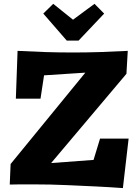

<svg xmlns="http://www.w3.org/2000/svg" viewBox="-20 -942 713 981"><path d="M607.9 19Q576.2 16.6 542 14.6Q507.8 12.7 470.7 10.7Q406.2 7.8 323.2 3.9Q240.2 0 145 0Q115.7 0 87.4 0Q59.1 0 29.8 1L34.2 -104L416 -570.8L205.1 -557.1L187 -438H61L69.8 -682.1Q143.1 -678.2 211.7 -676Q280.3 -673.8 352.1 -673.8Q423.3 -673.8 491 -676Q558.6 -678.2 632.8 -682.1L626 -564.9L241.2 -108.9L458 -125L491.2 -233.9H637.2ZM462.9 -922.4 512.2 -872.6 381.3 -734.4H321.3L201.2 -872.6L252 -922.4L353 -841.3Z"/></svg>

Font: Simonetta
Style: Black Italic
Weight: 900
Italic angle: -2°
Designer: Gayaneh Bagdasaryan
Foundry: Brownfox
Version: Version 1.002